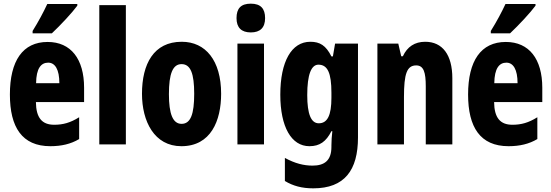

<svg xmlns="http://www.w3.org/2000/svg" viewBox="-20 -788 3010 1048"><path d="M402 -757V-766H238C217 -721 191 -672 158 -619V-606H263C311 -651 375 -720 402 -757ZM240 -559C104 -559 34 -456 34 -272C34 -94 100 10 255 10C315 10 367 -2 412 -29V-148C364 -118 324 -107 276 -107C209 -107 177 -145 176 -231H439V-309C439 -466 367 -559 240 -559ZM243 -446C281 -446 304 -408 304 -334H177C178 -415 204 -446 243 -446Z M667 0V-760H522V0Z M1187 -276C1187 -458 1102 -560 972 -560C819 -560 755 -439 755 -276C755 -126 822 10 970 10C1131 10 1187 -129 1187 -276ZM902 -274C902 -386 923 -438 971 -438C1021 -438 1040 -385 1040 -276C1040 -166 1021 -112 971 -112C923 -112 902 -167 902 -274Z M1349 -768C1295 -768 1271 -742 1271 -689C1271 -637 1298 -611 1349 -611C1400 -611 1427 -637 1427 -689C1427 -741 1403 -768 1349 -768ZM1421 -550H1276V0H1421Z M1674 -560C1571 -560 1510 -452 1510 -271C1510 -96 1570 10 1669 10C1725 10 1760 -15 1789 -72H1794C1791 -49 1789 -16 1789 6V14C1789 89 1750 116 1686 116C1638 116 1590 104 1535 74V200C1580 227 1628 240 1690 240C1861 240 1934 141 1934 -38V-550H1809L1797 -480H1789C1759 -540 1726 -560 1674 -560ZM1718 -435C1768 -435 1789 -390 1789 -282V-254C1789 -158 1767 -115 1720 -115C1678 -115 1657 -165 1657 -269C1657 -381 1679 -435 1718 -435Z M2301 -560C2244 -560 2203 -533 2179 -481H2170L2154 -550H2040V0H2185V-258C2185 -386 2201 -431 2252 -431C2293 -431 2304 -392 2304 -317V0H2449V-361C2449 -489 2395 -560 2301 -560Z M2903 -757V-766H2739C2718 -721 2692 -672 2659 -619V-606H2764C2812 -651 2876 -720 2903 -757ZM2741 -559C2605 -559 2535 -456 2535 -272C2535 -94 2601 10 2756 10C2816 10 2868 -2 2913 -29V-148C2865 -118 2825 -107 2777 -107C2710 -107 2678 -145 2677 -231H2940V-309C2940 -466 2868 -559 2741 -559ZM2744 -446C2782 -446 2805 -408 2805 -334H2678C2679 -415 2705 -446 2744 -446Z"/></svg>

Font: Noto Sans Arabic UI XCn XBd
Style: Regular
Weight: 800
Width: 2
Designer: Monotype Design Team, Nadine Chahine and Nizar Qandah
Foundry: Monotype Imaging Inc.
Version: Version 2.010